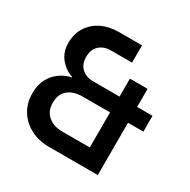

<svg xmlns="http://www.w3.org/2000/svg" viewBox="-153 -819 954 964"><g transform="rotate(30 324.5 -337.5)"><path d="M252.5 0Q193.3 0 146.7 -23.8Q100 -47.5 72.5 -90.8Q45 -134.2 45 -192.5Q45 -242.5 64.2 -277.1Q83.3 -311.7 113.8 -332.5Q144.2 -353.3 176.7 -359.2V-362.5Q135 -375.8 105 -412.1Q75 -448.3 75 -500.8Q75 -554.2 100 -593.3Q125 -632.5 168.3 -653.8Q211.7 -675 265.8 -675H401.7V-575H280Q239.2 -575 213.3 -551.7Q187.5 -528.3 187.5 -485Q187.5 -442.5 213.3 -419.2Q239.2 -395.8 280 -395.8H432.5V-500H535V-395H624.2V-303.3H535V0ZM271.7 -100H430.8V-303.3H270.8Q220 -303.3 188.8 -277.9Q157.5 -252.5 157.5 -202.5Q157.5 -153.3 189.2 -126.7Q220.8 -100 271.7 -100Z"/></g></svg>

Font: Funnel Sans Light Medium
Style: Regular
Weight: 500
Version: Version 1.000